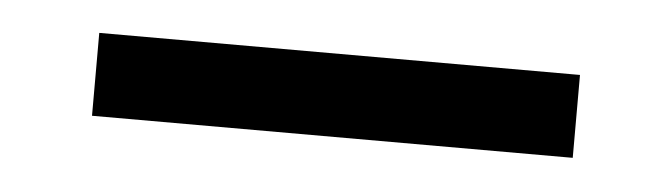

<svg xmlns="http://www.w3.org/2000/svg" viewBox="-24 -343 524 150"><g transform="rotate(5 238.5 -268.5)"><path d="M427 -301H50V-236H427Z"/></g></svg>

Font: Kanit Light
Style: Regular
Weight: 300
Designer: Katatrad Team
Foundry: CadsonDemak
Version: Version 1.000;PS 001.000;hotconv 1.0.88;makeotf.lib2.5.64775